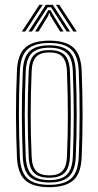

<svg xmlns="http://www.w3.org/2000/svg" viewBox="-20 -777 412 804"><path d="M186.5 6.8Q117 6.8 85.5 -22.4Q54 -51.5 51 -118.8Q47.2 -205.8 46.9 -293.9Q46.5 -382 51 -480.8Q54 -550.5 86.9 -578.6Q119.8 -606.8 186.5 -606.8Q254.5 -606.8 286.9 -578.1Q319.2 -549.5 322 -480.2Q329.5 -292 322 -118.8Q319 -48.8 285.9 -21Q252.8 6.8 186.5 6.8ZM186.5 -3Q248 -3 277.4 -29.2Q306.8 -55.5 309.8 -119.2Q313 -199.8 313.4 -289.8Q313.8 -379.8 309.8 -480Q307 -544.2 277.4 -570.6Q247.8 -597 186.5 -597Q124.5 -597 95.2 -570.4Q66 -543.8 63.2 -480Q59 -380.2 59.2 -293.2Q59.5 -206.2 63.2 -119.2Q66 -56.2 95.1 -29.6Q124.2 -3 186.5 -3ZM186.5 -12.8Q129.5 -12.8 103.8 -37.6Q78 -62.5 75.5 -119.8Q71.8 -208.8 71.5 -294.4Q71.2 -380 75.5 -479.5Q78 -538.2 104.5 -562.8Q131 -587.2 186.5 -587.2Q241 -587.2 267.9 -563.4Q294.8 -539.5 297.2 -479.5Q301 -386 301.1 -297.4Q301.2 -208.8 297.2 -120Q294.8 -61 268 -36.9Q241.2 -12.8 186.5 -12.8ZM186.5 -22.8Q237 -22.8 259.9 -45.5Q282.8 -68.2 285 -120.8Q288.8 -208 288.9 -293.2Q289 -378.5 285 -479Q283 -533.8 258.9 -555.5Q234.8 -577.2 186.5 -577.2Q136 -577.2 113.1 -554.4Q90.2 -531.5 87.8 -478.8Q83.8 -383.5 83.8 -298.8Q83.8 -214 87.8 -120Q90.2 -67 113.6 -44.9Q137 -22.8 186.5 -22.8ZM186.5 -32.8Q142.5 -32.8 122.4 -53.1Q102.2 -73.5 100.2 -120Q96.2 -211.5 96.1 -295.6Q96 -379.8 100.2 -478.5Q102.2 -527 122.9 -547.1Q143.5 -567.2 186.5 -567.2Q230.5 -567.2 250.6 -546.8Q270.8 -526.2 272.8 -478.2Q276.8 -376 276.5 -290.6Q276.2 -205.2 272.8 -121Q270.8 -73.2 250.4 -53Q230 -32.8 186.5 -32.8ZM186.5 -42.5Q224 -42.5 241.2 -60.8Q258.5 -79 260.5 -121.2Q264.2 -210 264.2 -292.8Q264.2 -375.5 260.5 -477.8Q258.8 -520.2 241.6 -538.9Q224.5 -557.5 186.5 -557.5Q148.8 -557.5 131.5 -539.1Q114.2 -520.8 112.5 -478.5Q108.5 -380 108.5 -296.5Q108.5 -213 112.5 -120.2Q114.2 -79.2 131.5 -60.9Q148.8 -42.5 186.5 -42.5ZM71.5 -645 144.8 -756.8H158.8L85.8 -645ZM99.5 -645 171.8 -756.8H201.2L273.5 -645H259.2L206.2 -727.2L193.5 -746.5H179.8L166.8 -727L113.8 -645ZM287.2 -645 214.2 -756.8H228.2L301.5 -645ZM127 -645 173.2 -718.5 181.5 -734.2H191.8L200 -718.5L246 -645H231.8L190.8 -711.5L187.8 -722H185.5L182.2 -711.5L141.5 -645Z"/></svg>

Font: Big Shoulders Inline Text Light
Style: Regular
Weight: 300
Designer: Patric King
Foundry: XO Type Co
Version: Version 1.000